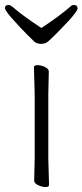

<svg xmlns="http://www.w3.org/2000/svg" viewBox="-36 -746 333 775"><path d="M161 -581Q149 -569 130.5 -569Q112 -569 102 -578.5Q92 -588 73 -607Q54 -626 34 -648Q-16 -701 -16 -713.5Q-16 -726 -1 -726Q6 -726 21 -713Q58 -681 131 -633Q200 -678 250 -721Q255 -726 262 -726Q277 -726 277 -712Q277 -702 244 -665Q197 -614 161 -581ZM162 1Q162 9 148 9Q134 9 118 1.5Q102 -6 102 -17L104 -105V-368L101 -475Q101 -483 115.5 -483Q130 -483 145.5 -475.5Q161 -468 161 -457L159 -368V-105Z"/></svg>

Font: LXGW WenKai TC Light
Style: Regular
Weight: 300
Designer: LXGW / Fontworks Inc.
Foundry: LXGW / Fontworks Inc.
Version: Version 1.330